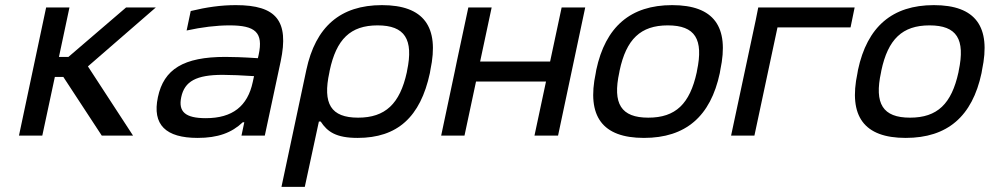

<svg xmlns="http://www.w3.org/2000/svg" viewBox="-20 -529 3861 749"><path d="M160 -500 54 0H145L194 -229H227L377 0H499L323 -270L588 -500H472L247 -307H210L251 -500Z M900 -509C842 -509 786 -501 724 -486L708 -410C767 -423 825 -430 875 -430C976 -430 1008 -403 989 -315L986 -302C926 -306 884 -307 859 -307C696 -307 619 -259 596 -150C573 -42 627 9 751 9C830 9 884 -11 927 -52H933L922 0H1013L1075 -290C1108 -447 1059 -509 900 -509ZM687 -150C700 -212 746 -237 849 -237C878 -237 927 -235 971 -232L966 -209C946 -115 887 -68 783 -68C703 -68 675 -93 687 -150Z M1657 -244 1659 -256C1695 -425 1633 -509 1470 -509C1308 -509 1211 -425 1175 -256L1078 200H1169L1224 -55H1231C1257 -15 1291 9 1375 9C1530 9 1620 -72 1657 -244ZM1265 -247 1266 -253C1292 -376 1347 -430 1453 -430C1559 -430 1594 -376 1568 -253L1567 -247C1540 -124 1483 -70 1377 -70C1271 -70 1238 -124 1265 -247Z M1701 0H1792L1837 -211H2110L2065 0H2157L2263 -500H2171L2126 -289H1853L1898 -500H1807L1762 -289L1754 -250Z M2306 -256 2304 -244C2268 -75 2330 9 2492 9C2655 9 2752 -75 2788 -244L2790 -256C2826 -425 2765 -509 2602 -509C2440 -509 2342 -425 2306 -256ZM2396 -247 2397 -253C2423 -376 2479 -430 2585 -430C2692 -430 2725 -376 2699 -253L2698 -247C2671 -124 2616 -70 2509 -70C2403 -70 2369 -124 2396 -247Z M2832 0H2923L3013 -422H3298L3314 -500H2938L2928 -450Z M3327 -256 3325 -244C3289 -75 3351 9 3513 9C3676 9 3773 -75 3809 -244L3811 -256C3847 -425 3786 -509 3623 -509C3461 -509 3363 -425 3327 -256ZM3417 -247 3418 -253C3444 -376 3500 -430 3606 -430C3713 -430 3746 -376 3720 -253L3719 -247C3692 -124 3637 -70 3530 -70C3424 -70 3390 -124 3417 -247Z"/></svg>

Font: LT Wave Text Italic
Style: Regular
Weight: 400
Designer: Daniel Lyons
Version: Version 2.5 (Glyphs App)